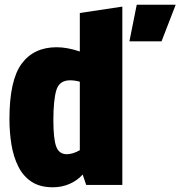

<svg xmlns="http://www.w3.org/2000/svg" viewBox="-20 -783 784 813"><path d="M204 10Q149 10 113.5 -13.5Q78 -37 57.5 -78Q37 -119 28.5 -170.5Q20 -222 20 -279Q20 -443 71.5 -513Q123 -583 220 -583Q264 -583 318 -565V-728L498 -755V0H345L330 -44Q308 -19 275 -4.5Q242 10 204 10ZM263 -130Q274 -130 288 -134Q302 -138 318 -147V-437Q296 -443 277 -443Q231 -443 218.5 -401Q206 -359 206 -274Q206 -195 218 -162.5Q230 -130 263 -130ZM559 -763H724L664 -608H528Z"/></svg>

Font: Protest Strike
Style: Regular
Weight: 400
Designer: Octavio Pardo
Foundry: Ashler Design
Version: Version 2.005; ttfautohint (v1.8.4.7-5d5b)